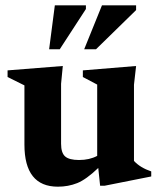

<svg xmlns="http://www.w3.org/2000/svg" viewBox="-20 -690 600 723"><path d="M210 -148.5Q210 -114.5 225.2 -101Q240.5 -87.5 277.5 -87.5Q317 -87.5 346 -103V-371.5L292 -400V-425L492.5 -441.5L484.5 -371V-84Q508 -58.5 549.5 -44.5V-25.5L373.5 9.5H357L350 -57.5Q304.5 -14 270.8 -0.5Q237 13 198 13Q72 13 72 -145.5V-368.5L8.5 -400V-425L216.5 -441.5L210 -374.5ZM297 -504.5 364 -670H492.5V-652L341.5 -504.5ZM165 -504.5 186.5 -670H303.5V-656L205 -504.5Z"/></svg>

Font: Newsreader 16pt
Style: Bold
Weight: 700
Designer: Hugues Gentile
Foundry: Production Type
Version: Version 1.003; ttfautohint (v1.8.3)